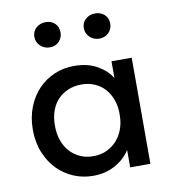

<svg xmlns="http://www.w3.org/2000/svg" viewBox="-76 -720 716 795"><g transform="rotate(-10 281.5 -322.5)"><path d="M252 8Q210 8 171.5 -8Q133 -24 103.5 -54Q74 -84 56.5 -127Q39 -170 39 -223Q39 -275 56 -318Q73 -361 102 -391Q131 -421 169.5 -437.5Q208 -454 252 -454Q310 -454 350.5 -430.5Q391 -407 409 -375V-446H494V0H409V-73Q387 -38 346.5 -15Q306 8 252 8ZM267 -72Q300 -72 325.5 -84.5Q351 -97 368.5 -117.5Q386 -138 395 -164.5Q404 -191 404 -220V-235Q403 -263 393.5 -288Q384 -313 367 -332Q350 -351 325 -362Q300 -373 269 -373Q240 -373 215 -363Q190 -353 171.5 -334.5Q153 -316 142.5 -288Q132 -260 132 -224Q132 -189 142 -161Q152 -133 170 -113.5Q188 -94 212.5 -83Q237 -72 267 -72ZM168 -547Q145 -547 128.5 -562.5Q112 -578 112 -601Q112 -624 128.5 -638.5Q145 -653 168 -653Q192 -653 207 -638.5Q222 -624 222 -601Q222 -578 207 -562.5Q192 -547 168 -547ZM376 -547Q353 -547 336.5 -562.5Q320 -578 320 -601Q320 -624 336.5 -638.5Q353 -653 376 -653Q400 -653 415.5 -638.5Q431 -624 431 -601Q431 -578 415.5 -562.5Q400 -547 376 -547Z"/></g></svg>

Font: Tilda Sans Medium
Style: Regular
Weight: 500
Designer: ParaType Ltd
Foundry: ParaType Ltd
Version: Version 1.009